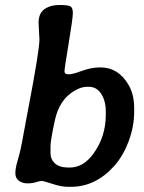

<svg xmlns="http://www.w3.org/2000/svg" viewBox="-20 -739 574 763"><path d="M180.7 -157.2V-131.3Q180.7 -106 198.5 -89.6Q216.3 -73.2 252.9 -73.2H257.3Q311 -73.2 350.6 -127.4Q400.4 -195.3 400.4 -282.7V-295.9Q400.4 -337.9 382.3 -366Q364.3 -394 333.5 -394H324.7Q301.8 -394 274.4 -377.4Q215.8 -342.3 198.2 -261.7Q180.7 -181.2 180.7 -157.2ZM252 -443.8Q252.4 -443.8 253.4 -443.8Q269 -443.8 301.8 -456.1Q342.8 -471.2 377 -471.2H377.9Q451.7 -471.2 492.2 -399.4Q513.2 -362.3 513.2 -309.1Q513.2 -308.1 513.2 -306.6V-294.9Q513.2 -235.8 491.2 -177.5Q469.2 -119.1 434.6 -80.1Q359.9 3.4 262.2 3.4H250.5Q223.6 3.4 188.2 -8.3Q152.8 -20 145.8 -20Q138.7 -20 123.5 -15.1Q108.4 -10.3 89.1 -10.3Q69.8 -10.3 55.4 -20.3Q41 -30.3 41 -50.8Q41 -71.3 50.5 -102.5Q60.1 -133.8 67.4 -172.9L75.7 -218.8L80.1 -241.2L84 -263.7L88.4 -286.1Q89.4 -290.5 92.8 -309.6Q136.7 -539.1 136.7 -581.5L133.3 -647.9Q133.3 -686.5 157 -702.9Q180.7 -719.2 215.6 -719.2Q250.5 -719.2 260 -713.6Q269.5 -708 269.5 -687.3Q269.5 -666.5 252.9 -566.9Q236.3 -467.3 236.3 -455.6Q236.3 -443.8 252 -443.8Z"/></svg>

Font: Averia Libre
Style: Bold Italic
Weight: 700
Italic angle: -6.90001°
Version: Version 1.002